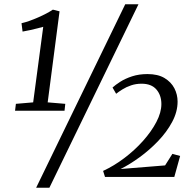

<svg xmlns="http://www.w3.org/2000/svg" viewBox="-20 -835 910 906"><path d="M55 -345 136.5 -352 184 -708.5Q173 -705.5 156.5 -701.2Q140 -697 122 -693Q104 -689 86.5 -686L81.5 -725.5Q99.5 -729.5 119.8 -736.8Q140 -744 160 -752.8Q180 -761.5 198 -771Q216 -780.5 229.5 -789.5L261 -781.5L205 -352L288 -345L284.5 -312.5H51ZM571 -815H633.5L213 51H150.5ZM475.5 0 466.5 -28.5Q517.5 -52 566.5 -89Q615.5 -126 655 -170.2Q694.5 -214.5 718 -259.5Q741.5 -304.5 741.5 -344Q741.5 -385.5 718 -412.8Q694.5 -440 648 -440Q621.5 -440 598.5 -432.2Q575.5 -424.5 557.8 -413.2Q540 -402 528 -392.5L511 -422Q524 -434 547.2 -449Q570.5 -464 603.2 -474.8Q636 -485.5 676 -485.5Q725 -485.5 756.2 -466.8Q787.5 -448 802.8 -418.5Q818 -389 818 -355.5Q818 -307.5 792.5 -259.8Q767 -212 726.2 -169.5Q685.5 -127 638.8 -93Q592 -59 549 -37.5L759 -54.5L793.5 -109L830 -99L802.5 0Z"/></svg>

Font: Merriweather 28pt Light
Style: Italic
Weight: 300
Italic angle: -7.8°
Version: Version 2.101